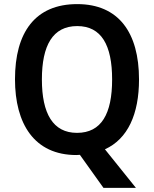

<svg xmlns="http://www.w3.org/2000/svg" viewBox="-20 -745 750 935"><path d="M657 -358C657 -587 557 -725 356 -725C151 -725 53 -587 53 -359C53 -142 147 10 352 10C357 10 364 9 369 9L484 170H642L491 -18C602 -68 657 -189 657 -358ZM184 -358C184 -524 237 -618 356 -618C474 -618 526 -525 526 -358C526 -191 474 -98 355 -98C238 -98 184 -192 184 -358Z"/></svg>

Font: Noto Sans Lao Looped SemiCondensed SemiBold
Style: Regular
Weight: 600
Width: 4
Designer: Mark Frömberg, Ben Mitchell
Foundry: The Fontpad Ltd
Version: Version 1.002